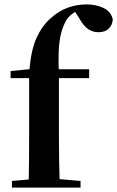

<svg xmlns="http://www.w3.org/2000/svg" viewBox="-20 -850 531 870"><path d="M34 0V-30L147 -40H231L345 -30V0ZM109 0Q111 -58 111.5 -117.5Q112 -177 112 -235V-496H28V-528L159 -541L112 -516L113 -527Q120 -622 145 -677Q170 -732 207 -765Q245 -800 286.5 -815Q328 -830 372 -830Q414 -830 448 -814.5Q482 -799 491 -763Q490 -738 473.5 -721Q457 -704 426 -704Q400 -704 379 -718.5Q358 -733 338 -769L313 -808V-817H360V-809Q335 -805 314.5 -792Q294 -779 282 -761Q266 -734 257 -699.5Q248 -665 246 -618.5Q244 -572 247 -511V-235Q247 -177 248 -117.5Q249 -58 251 0ZM181 -496V-536H384V-496Z"/></svg>

Font: Noto Serif JP ExtraLight
Style: Bold
Weight: 700
Version: Version 2.003-H1;hotconv 1.1.1;makeotfexe 2.6.0